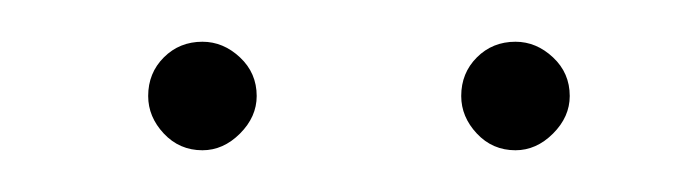

<svg xmlns="http://www.w3.org/2000/svg" viewBox="-20 -712 330 92"><path d="M103 -666Q103 -656 95 -648Q87 -640 77 -640Q66 -640 58.5 -648Q51 -656 51 -666Q51 -677 58.5 -684.5Q66 -692 77 -692Q87 -692 95 -684.5Q103 -677 103 -666ZM253 -666Q253 -656 245 -648Q237 -640 227 -640Q216 -640 208.5 -648Q201 -656 201 -666Q201 -677 208.5 -684.5Q216 -692 227 -692Q237 -692 245 -684.5Q253 -677 253 -666Z"/></svg>

Font: TypoPRO Montserrat
Style: Regular
Weight: 250
Designer: Julieta Ulanovsky
Foundry: Julieta Ulanovsky
Version: Version 6.001